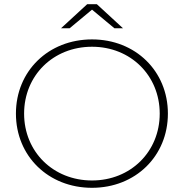

<svg xmlns="http://www.w3.org/2000/svg" viewBox="-20 -892 877 916"><path d="M419 -31C234 -31 95 -168 95 -350C95 -532 234 -669 419 -669C603 -669 742 -532 742 -350C742 -168 603 -31 419 -31ZM419 4C626 4 781 -147 781 -350C781 -553 626 -704 419 -704C211 -704 56 -553 56 -350C56 -147 211 4 419 4ZM419 -846 526 -757H567L442 -872H396L271 -757H312Z"/></svg>

Font: Montserrat-Alt1 ExtLt
Style: Regular
Weight: 200
Designer: Differentunic
Foundry: Differentunic
Version: Version 7.222